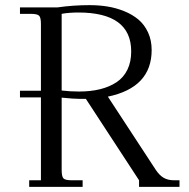

<svg xmlns="http://www.w3.org/2000/svg" viewBox="-20 -731 741 751"><path d="M58.1 -350.1V-376H140.1V-637.2Q140.1 -662.1 133.1 -669.4Q126 -676.8 101.1 -676.8H58.1V-702.1H205.1Q266.6 -710.9 330.1 -710.9Q366.7 -710.9 400.1 -705.6Q433.6 -700.2 465.8 -687.3Q498 -674.3 521.5 -654.5Q544.9 -634.8 559.1 -604.2Q573.2 -573.7 573.2 -535.2Q573.2 -388.7 401.9 -353L589.8 -65.9Q604 -44.9 620.4 -35.4Q636.7 -25.9 661.1 -25.9H682.1V0H523.9V-25.9L315.9 -344.2H293.9Q269 -344.2 221.2 -349.1V-65.9Q221.2 -40.5 228.3 -33.2Q235.4 -25.9 259.8 -25.9H303.2V0H94.2V-25.9H140.1V-350.1ZM221.2 -377Q252.9 -373 289.1 -373Q335 -373 371.6 -382.1Q408.2 -391.1 435.8 -409.4Q463.4 -427.7 478.3 -458.3Q493.2 -488.8 493.2 -529.8Q493.2 -682.1 286.1 -682.1Q270 -682.1 253.9 -680.9Q237.8 -679.7 229.5 -678.2L221.2 -676.8Z"/></svg>

Font: Dihjauti
Style: Regular
Weight: 400
Designer: T. Christopher White
Version: Version 3.0.0